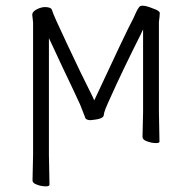

<svg xmlns="http://www.w3.org/2000/svg" viewBox="-20 -502 679 679"><path d="M484 -18 486 -106V-377V-398L477 -379Q414 -254 371 -158Q359 -132 353 -117Q347 -101 347 -95Q347 -81 301 -77Q284 -77 281 -86V-87L274 -105Q272 -111 263 -133Q253 -155 235 -193Q198 -270 163 -346L153 -367V-344V46L155 151Q155 157 142 157Q124 157 108 150Q95 145 95 136L97 46V-422V-423L94 -450L95 -455Q98 -463 112 -470Q127 -477 139 -477Q161 -477 164 -466Q166 -458 179 -429Q192 -400 217 -347Q268 -238 309 -157L313 -147L318 -157Q365 -258 401.5 -335Q438 -412 452 -438Q463 -464 470 -474V-475H471Q477 -490 521 -472Q545 -464 545 -456Q545 -451 544 -441Q543 -431 542 -425V-106L544 -1Q544 4 532 4Q515 4 498 -3Q484 -8 484 -18ZM301 -77Z"/></svg>

Font: LXGW WenKai Lite Light
Style: Regular
Weight: 300
Designer: LXGW / Fontworks Inc.
Foundry: LXGW / Fontworks Inc.
Version: Version 1.511; March 25, 2025